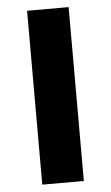

<svg xmlns="http://www.w3.org/2000/svg" viewBox="-52 -746 451 782"><g transform="rotate(-5 173.5 -355.5)"><path d="M258.8 -710.9V0H88.9V-710.9Z"/></g></svg>

Font: Bert Sans Black
Style: Regular
Weight: 900
Designer: Christian Robertson, Adam Twardoch, & Cristiano Sobral
Foundry: Google
Version: Version 12.135;January 10, 2020;FontCreator 12.0.0.2547 64-b